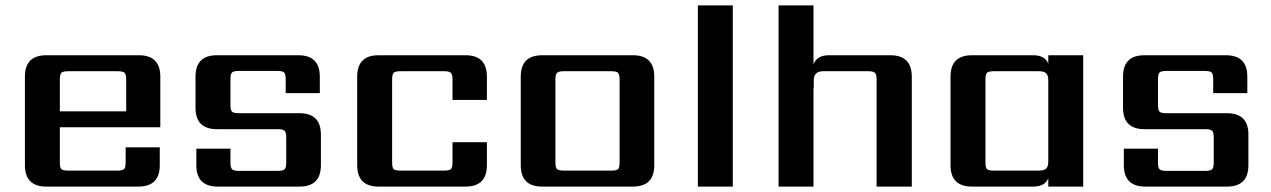

<svg xmlns="http://www.w3.org/2000/svg" viewBox="-20 -689 4692 709"><path d="M201 -278H446V-395Q446 -414 440 -420Q434 -426 415 -426H232Q212 -426 206.5 -420Q201 -414 201 -395ZM151 -485H493Q572 -485 572 -406V-219H201V-90Q201 -70 206.5 -64.5Q212 -59 232 -59H413Q432 -59 438 -64.5Q444 -70 444 -90V-145H570V-79Q570 0 491 0H151Q72 0 72 -79V-406Q72 -485 151 -485Z M1037 -89V-181Q1037 -200 1031 -206Q1025 -212 1006 -212H781Q702 -212 702 -291V-406Q702 -485 781 -485H1082Q1161 -485 1161 -406V-345H1035V-396Q1035 -416 1029 -421.5Q1023 -427 1004 -427H862Q843 -427 837 -421.5Q831 -416 831 -396V-302Q831 -282 837 -276.5Q843 -271 862 -271H1086Q1165 -271 1165 -192V-79Q1165 0 1086 0H784Q705 0 705 -79V-140H831V-89Q831 -70 837 -64Q843 -58 862 -58H1006Q1025 -58 1031 -64Q1037 -70 1037 -89Z M1778 -320H1651V-395Q1651 -414 1645 -420Q1639 -426 1620 -426H1459Q1439 -426 1433.5 -420Q1428 -414 1428 -395V-90Q1428 -70 1433.5 -64.5Q1439 -59 1459 -59H1620Q1639 -59 1645 -64.5Q1651 -70 1651 -90V-164H1778V-79Q1778 0 1699 0H1378Q1299 0 1299 -79V-406Q1299 -485 1378 -485H1699Q1778 -485 1778 -406Z M2268 -90V-395Q2268 -414 2262.5 -420Q2257 -426 2237 -426H2062Q2043 -426 2037 -420Q2031 -414 2031 -395V-90Q2031 -70 2037 -64.5Q2043 -59 2062 -59H2237Q2257 -59 2262.5 -64.5Q2268 -70 2268 -90ZM1982 -485H2317Q2396 -485 2396 -406V-79Q2396 0 2317 0H1982Q1903 0 1903 -79V-406Q1903 -485 1982 -485Z M2686 0H2557V-669H2686Z M3041 -485H3268Q3347 -485 3347 -406V0H3217V-395Q3217 -414 3211 -420Q3205 -426 3186 -426H3020Q2985 -426 2985 -393V-363H2984V0H2855V-669H2984V-451Q2996 -485 3041 -485Z M3650 -59H3816Q3835 -59 3843 -66.5Q3851 -74 3851 -92V-393Q3851 -411 3843 -418.5Q3835 -426 3816 -426H3650Q3630 -426 3624.5 -420Q3619 -414 3619 -395V-90Q3619 -70 3624.5 -64.5Q3630 -59 3650 -59ZM3851 -485H3980V0H3851V-31Q3839 0 3795 0H3569Q3490 0 3490 -79V-406Q3490 -485 3569 -485H3795Q3839 -485 3851 -454Z M4462 -89V-181Q4462 -200 4456 -206Q4450 -212 4431 -212H4206Q4127 -212 4127 -291V-406Q4127 -485 4206 -485H4507Q4586 -485 4586 -406V-345H4460V-396Q4460 -416 4454 -421.5Q4448 -427 4429 -427H4287Q4268 -427 4262 -421.5Q4256 -416 4256 -396V-302Q4256 -282 4262 -276.5Q4268 -271 4287 -271H4511Q4590 -271 4590 -192V-79Q4590 0 4511 0H4209Q4130 0 4130 -79V-140H4256V-89Q4256 -70 4262 -64Q4268 -58 4287 -58H4431Q4450 -58 4456 -64Q4462 -70 4462 -89Z"/></svg>

Font: Sarpanch SemiBold
Style: Regular
Weight: 600
Designer: Manushi Parikh (Devanagari and Latin), Jyotish Sonowal (Devanagari)
Foundry: Indian Type Foundry
Version: Version 2.004;PS 1.0;hotconv 1.0.78;makeotf.lib2.5.61930; tt